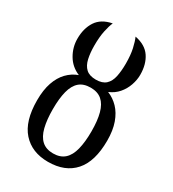

<svg xmlns="http://www.w3.org/2000/svg" viewBox="-187 -866 878 977"><g transform="rotate(30 251.5 -377.5)"><path d="M250 10Q155 10 100.5 -51Q46 -112 46 -234Q46 -295 61 -338.5Q76 -382 103 -410Q130 -438 166 -451Q118 -471 92.5 -514.5Q67 -558 67 -608Q67 -669 94.5 -711Q122 -753 184 -765Q174 -743 166.5 -707Q159 -671 159 -621Q159 -578 166.5 -544.5Q174 -511 194 -492.5Q214 -474 252 -474Q290 -474 310 -492.5Q330 -511 337 -544.5Q344 -578 344 -621Q344 -671 336 -707Q328 -743 318 -765Q380 -753 408 -711.5Q436 -670 436 -608Q436 -578 425 -546.5Q414 -515 392.5 -490Q371 -465 338 -451Q373 -437 400 -409Q427 -381 442.5 -337.5Q458 -294 458 -234Q458 -112 404 -51Q350 10 250 10ZM251 -40Q293 -40 318 -62.5Q343 -85 354 -129Q365 -173 365 -235Q365 -298 353.5 -340.5Q342 -383 317 -404.5Q292 -426 251 -426Q209 -426 184.5 -404.5Q160 -383 149 -340.5Q138 -298 138 -235Q138 -173 149 -129Q160 -85 185 -62.5Q210 -40 251 -40Z"/></g></svg>

Font: Noto Serif Condensed
Style: Regular
Weight: 400
Width: 3
Designer: Monotype Design Team
Foundry: Monotype Imaging Inc.
Version: Version 2.015